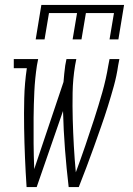

<svg xmlns="http://www.w3.org/2000/svg" viewBox="-20 -760 540 780"><path d="M125 -600 148 -740H484L461 -600H425L443 -707H329L311 -600H275L293 -707H179L161 -600ZM88 0Q84 -60 81.5 -120Q79 -180 78 -240Q77 -300 78.5 -361Q80 -422 89 -483H36V-520H135L130 -494Q122 -441 119.5 -388Q117 -335 116.5 -282.5Q116 -230 116.5 -177.5Q117 -125 119 -73L238 -427Q239 -444 241 -460.5Q243 -477 245 -494L250 -520H290L285 -494Q276 -439 275 -384Q274 -329 275.5 -275Q277 -221 280 -167Q283 -113 288 -60Q308 -114 326.5 -168Q345 -222 362.5 -276Q380 -330 395.5 -384.5Q411 -439 420 -494L425 -520H465L460 -494Q454 -452 442.5 -410.5Q431 -369 418 -327.5Q405 -286 390.5 -245Q376 -204 361.5 -163Q347 -122 331.5 -81.5Q316 -41 300 0H259Q250 -76 244 -153.5Q238 -231 236 -309L129 0Z"/></svg>

Font: Iosevka Curly Slab Extralight
Style: Italic
Weight: 200
Italic angle: -9°
Monospace: yes
Designer: Belleve Invis
Foundry: Belleve Invis
Version: Version 22.1.2; ttfautohint (v1.8.4)